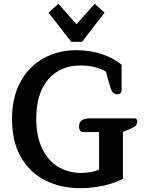

<svg xmlns="http://www.w3.org/2000/svg" viewBox="-20 -972 775 1006"><path d="M234 -906 286 -952 381 -845 476 -952 528 -906 410 -753H353ZM43 -349Q43 -464 88.5 -545.5Q134 -627 210.5 -668Q287 -709 379 -709Q454 -709 515 -688Q576 -667 617 -633V-500Q617 -478 595 -478Q579 -478 570 -489.5Q561 -501 554 -528L535 -597Q514 -610 479 -619.5Q444 -629 402 -629Q296 -629 233 -556.5Q170 -484 170 -349Q170 -258 200.5 -194.5Q231 -131 284 -98.5Q337 -66 405 -66Q459 -66 499 -83V-280H418Q406 -280 400 -288Q394 -296 394 -310Q394 -331 409 -341.5Q424 -352 449 -352H684Q699 -352 699 -335Q699 -322 691 -313.5Q683 -305 663 -297L624 -281V-35Q578 -11 518.5 1.5Q459 14 401 14Q301 14 220 -25.5Q139 -65 91 -146.5Q43 -228 43 -349Z"/></svg>

Font: Maitree SemiBold
Style: Regular
Weight: 600
Designer: CadsonDemak Team
Foundry: CadsonDemak
Version: Version 1.001